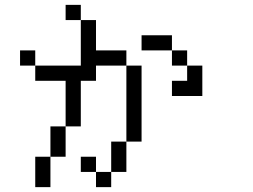

<svg xmlns="http://www.w3.org/2000/svg" viewBox="-20 -770 1040 790"><path d="M125 -125Q125 -125 125 0H187.5Q187.5 0 187.5 -125ZM375 -62.5V0H437.5V-62.5ZM375 -62.5V-125H312.5V-62.5ZM437.5 -62.5H500Q500 -62.5 500 -187.5H437.5Q437.5 -187.5 437.5 -62.5ZM187.5 -125H250Q250 -125 250 -250H187.5Q187.5 -250 187.5 -125ZM500 -187.5H562.5V-500H500ZM250 -250H312.5V-437.5H375V-500H500V-562.5H375Q375 -562.5 375 -687.5H312.5V-500H125V-437.5H250ZM750 -437.5H687.5V-375H812.5Q812.5 -375 812.5 -500H750ZM125 -500V-562.5H62.5V-500ZM750 -500V-562.5H687.5V-500ZM687.5 -562.5V-625H562.5V-562.5ZM312.5 -687.5V-750H250V-687.5Z"/></svg>

Font: Unifont
Style: Regular
Weight: 500
Version: Version 13.0.05